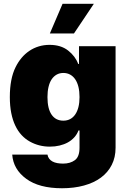

<svg xmlns="http://www.w3.org/2000/svg" viewBox="-20 -793 689 1029"><path d="M63.6 -433.2Q77.1 -460.6 95.5 -482.6Q114 -504.6 137.1 -520.2Q160.2 -535.9 187.5 -544.2Q214.8 -552.6 245.7 -552.6Q306.1 -552.6 344.8 -522.4Q383.9 -491.8 399.1 -450.3H403.4V-545.5H599.4V-1.4Q599.4 50.4 578.8 90.9Q558.2 131.4 520.6 159.1Q483 186.8 430 201.3Q377.1 215.9 312.5 215.9Q189.3 215.9 120.4 165.1Q51.1 114.3 45.5 35.5H234.4Q236.5 48.3 243.6 57.5Q250.7 66.8 261.5 72.6Q272.4 78.5 286.8 81.1Q301.1 83.8 318.2 83.8Q356.5 83.8 381.4 65.3Q406.2 46.9 406.2 -1.4V-93.8H400.6Q392.8 -73.2 378.2 -57Q363.6 -40.8 343.8 -29.8Q323.9 -18.8 299.4 -13Q274.9 -7.1 247.2 -7.1Q188.9 -7.1 140.3 -34.1Q115.8 -47.6 95.9 -68.9Q76 -90.2 62 -119.7Q47.9 -149.1 40.3 -187.3Q32.7 -225.5 32.7 -272.7Q32.7 -371.4 63.6 -433.2ZM319.6 -146.3Q339.8 -146.3 356 -154.8Q372.2 -163.4 383.3 -179.7Q394.5 -196 400.4 -219.5Q406.2 -242.9 406.2 -272.7Q406.2 -303.3 400.4 -327.2Q394.5 -351.2 383.3 -367.7Q372.2 -384.2 356 -393.1Q339.8 -402 319.6 -402Q299.4 -402 283.6 -393.1Q267.8 -384.2 256.7 -367.7Q245.7 -351.2 240.1 -327.2Q234.4 -303.3 234.4 -272.7Q234.4 -210.6 256.6 -178.4Q278.8 -146.3 319.6 -146.3ZM315.3 -772.7H483L376.4 -613.6H247.2Z"/></svg>

Font: Inter P Black
Style: Regular
Weight: 900
Designer: Rasmus Andersson
Foundry: rsms
Version: Version 3.018;git-588b23468